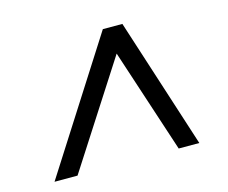

<svg xmlns="http://www.w3.org/2000/svg" viewBox="-76 -731 823 693"><g transform="rotate(-15 335.5 -384.5)"><path d="M48 -141 359 -628H432L589 -141H512L383 -534H387L134 -141Z"/></g></svg>

Font: Nunito Sans 7pt SemiExpanded Medium
Style: Italic
Weight: 500
Width: 6
Italic angle: -9°
Designer: Vernon Adams
Foundry: Vernon Adams
Version: Version 3.101;gftools[0.9.27]